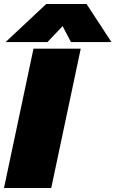

<svg xmlns="http://www.w3.org/2000/svg" viewBox="-39 -943 579 963"><path d="M193 -923H395L520 -732H317L275 -812L199 -732H-11ZM129 -699H366L218 0H-19Z"/></svg>

Font: Prompt Black
Style: Italic
Weight: 900
Italic angle: -12°
Designer: Katatrad Team
Foundry: CadsonDemak
Version: Version 1.001